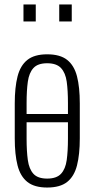

<svg xmlns="http://www.w3.org/2000/svg" viewBox="-20 -830 423 859"><path d="M71 -283V-320H311V-283ZM191 9Q134 9 102.5 -16Q71 -41 58.5 -90Q46 -139 46 -211V-367Q46 -439 58.5 -488Q71 -537 102.5 -562Q134 -587 191 -587Q249 -587 280.5 -562Q312 -537 324.5 -488.5Q337 -440 337 -367V-211Q337 -139 324.5 -90Q312 -41 280.5 -16Q249 9 191 9ZM191 -31Q233 -31 253 -52.5Q273 -74 278.5 -114Q284 -154 284 -209V-369Q284 -425 278.5 -464.5Q273 -504 253 -525.5Q233 -547 191 -547Q149 -547 129.5 -525.5Q110 -504 104.5 -464.5Q99 -425 99 -369V-209Q99 -154 104.5 -114Q110 -74 129.5 -52.5Q149 -31 191 -31ZM245 -734V-810H301V-734ZM85 -734V-810H140V-734Z"/></svg>

Font: Oswald ExtraLight
Style: Regular
Weight: 250
Designer: Vernon Adams
Foundry: Vernon Adams
Version: Version 4.103;gftools[0.9.33.dev8+g029e19f]